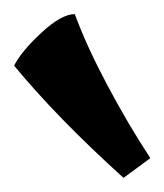

<svg xmlns="http://www.w3.org/2000/svg" viewBox="-20 -800 233 272"><path d="M155 -548 193 -576Q162 -623 132 -679.5Q102 -736 86 -780Q67 -780 38.5 -753.5Q10 -727 0 -707Q61 -633 155 -548Z"/></svg>

Font: TMT Limkin
Style: Regular
Weight: 400
Designer: Gabriel Drozdov
Version: Version 1.000;Glyphs 3.1.2 (3151)